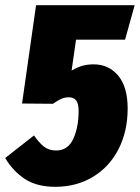

<svg xmlns="http://www.w3.org/2000/svg" viewBox="-45 -700 539 740"><path d="M437 -547H248L231 -428Q255 -442 274.5 -447Q294 -452 316 -452Q374 -452 410.5 -408.5Q447 -365 447 -282Q447 -194 412 -125.5Q377 -57 313.5 -18.5Q250 20 168 20Q98 20 52 -9.5Q6 -39 -25 -91L86 -178Q106 -149 125 -134.5Q144 -120 171 -120Q217 -120 237.5 -165Q258 -210 258 -272Q258 -301 248.5 -313Q239 -325 220 -325Q206 -325 192.5 -319.5Q179 -314 159 -300L40 -301L94 -680H474Z"/></svg>

Font: Fira Sans Extra Condensed Black
Style: Italic
Weight: 900
Width: 3
Italic angle: -8°
Designer: Carrois Corporate & Edenspiekermann AG
Foundry: Carrois Corporate GbR & Edenspiekermann AG
Version: Version 4.203